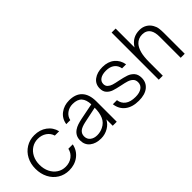

<svg xmlns="http://www.w3.org/2000/svg" viewBox="29 -1475 2197 2197"><g transform="rotate(-45 1127.0 -376.5)"><path d="M48 -277Q48 -357 81.5 -421Q115 -485 175 -522Q235 -559 310 -559Q399 -559 462 -513Q525 -467 544 -389H474Q459 -440 414.5 -470.5Q370 -501 310 -501Q254 -501 209 -472Q164 -443 138.5 -392Q113 -341 113 -277Q113 -211 138.5 -159Q164 -107 209 -77.5Q254 -48 310 -48Q374 -48 419.5 -82.5Q465 -117 477 -173H548Q531 -89 466 -39.5Q401 10 310 10Q235 10 175 -27Q115 -64 81.5 -129.5Q48 -195 48 -277Z M639 -146Q639 -219 698 -261Q724 -279 755.5 -289.5Q787 -300 826 -308L1022 -347Q1019 -423 985 -461Q949 -501 873 -501Q817 -501 775.5 -470Q734 -439 724 -389H659Q671 -468 731.5 -513.5Q792 -559 874 -559Q977 -559 1031 -502Q1087 -443 1087 -328V0H1022V-103Q995 -52 946 -23Q891 10 826 10Q743 10 691 -31Q639 -72 639 -146ZM915 -70Q973 -98 997.5 -154.5Q1022 -211 1022 -292L827 -251Q763 -237 735 -214Q704 -188 704 -146Q704 -100 737 -74Q770 -48 821 -48Q871 -48 915 -70Z M1197 -173H1263Q1271 -114 1315.5 -81Q1360 -48 1440 -48Q1505 -48 1542.5 -74Q1580 -100 1580 -147Q1580 -184 1557.5 -205.5Q1535 -227 1502 -237.5Q1469 -248 1413 -259Q1350 -272 1311 -285Q1272 -298 1245 -327Q1218 -356 1218 -406Q1218 -478 1272.5 -518.5Q1327 -559 1413 -559Q1501 -559 1557.5 -513Q1614 -467 1627 -389H1562Q1553 -443 1514 -472Q1475 -501 1413 -501Q1352 -501 1317.5 -477.5Q1283 -454 1283 -413Q1283 -382 1303.5 -363Q1324 -344 1354.5 -334.5Q1385 -325 1438 -315Q1505 -301 1546 -287Q1587 -273 1616 -241Q1645 -209 1645 -153Q1645 -78 1590.5 -34Q1536 10 1437 10Q1333 10 1270.5 -38.5Q1208 -87 1197 -173Z M1767 0V-763H1832V-457Q1865 -510 1909.5 -534.5Q1954 -559 2012 -559Q2062 -559 2100 -536.5Q2138 -514 2160 -475Q2178 -444 2182.5 -411Q2187 -378 2187 -337V0H2122V-340Q2122 -411 2098 -450Q2066 -501 1998 -501Q1935 -501 1893 -456Q1863 -422 1847.5 -365.5Q1832 -309 1832 -217V0Z"/></g></svg>

Font: Open Sauce One Light
Style: Regular
Weight: 300
Designer: Alfredo Marco Pradil
Foundry: Creative Sauce Fz LLC
Version: Version 1.477